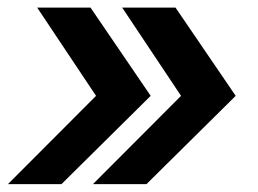

<svg xmlns="http://www.w3.org/2000/svg" viewBox="-20 -544 664 494"><path d="M0.5 -70.3 227.1 -297.4 75.7 -524.4H212.9L367.7 -297.4L138.2 -70.3ZM219.2 -70.3 445.8 -297.4 294.4 -524.4H431.6L586.4 -297.4L356.9 -70.3Z"/></svg>

Font: Inter 18pt SemiBold
Style: Italic
Weight: 600
Italic angle: -9.3988°
Designer: Rasmus Andersson
Foundry: rsms
Version: Version 4.001;git-66647c0bb